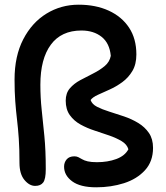

<svg xmlns="http://www.w3.org/2000/svg" viewBox="-20 -780 706 818"><path d="M390 18Q322 18 287.5 -7.5Q253 -33 253 -70Q253 -88 264 -101Q275 -114 297 -114Q306 -114 313.5 -110.5Q321 -107 330 -101.5Q339 -96 354 -92.5Q369 -89 393 -89Q439 -89 475.5 -102.5Q512 -116 527 -144Q521 -165 498.5 -178.5Q476 -192 446 -202.5Q416 -213 383.5 -223.5Q351 -234 323 -249.5Q295 -265 277.5 -289.5Q260 -314 260 -351Q260 -383 277.5 -403.5Q295 -424 322 -438.5Q349 -453 377 -467Q405 -481 426 -498.5Q447 -516 452 -542Q447 -596 413 -623Q379 -650 327 -650Q241 -650 196.5 -589.5Q152 -529 152 -419Q152 -365 157.5 -313Q163 -261 169 -200.5Q175 -140 175 -59Q175 -17 164 -2.5Q153 12 130 12Q105 12 84 -13.5Q63 -39 63 -86Q63 -146 60 -189.5Q57 -233 52.5 -270.5Q48 -308 45 -348.5Q42 -389 42 -441Q42 -541 79 -612.5Q116 -684 178 -722Q240 -760 315 -760Q388 -760 443.5 -734.5Q499 -709 530 -662Q561 -615 561 -548Q561 -506 544 -477.5Q527 -449 501 -430Q475 -411 447 -398.5Q419 -386 397 -376Q375 -366 366 -354Q372 -336 393.5 -325Q415 -314 445.5 -304.5Q476 -295 508.5 -284Q541 -273 569 -256Q597 -239 614.5 -213.5Q632 -188 632 -150Q632 -92 597.5 -54.5Q563 -17 508 0.5Q453 18 390 18Z"/></svg>

Font: Shantell Sans Medium
Style: Regular
Weight: 500
Designer: Stephen Nixon, Anya Danilova, Shantell Martin
Foundry: Arrow Type
Version: Version 1.011;[c5ecc13dd]